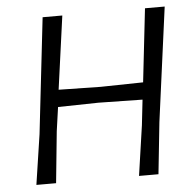

<svg xmlns="http://www.w3.org/2000/svg" viewBox="-48 -689 750 738"><g transform="rotate(-5 326.5 -320.0)"><path d="M614 -640 555 -199 534 0H459L487 -193L498 -291L328 -294L172 -291L159 -199L139 0H63L92 -193L143 -640H219L180 -357L342 -354L506 -357L538 -640Z"/></g></svg>

Font: Alegreya Sans SC
Style: Italic
Weight: 400
Italic angle: -7°
Designer: Juan Pablo del Peral
Foundry: Huerta Tipografica
Version: Version 2.008; ttfautohint (v1.6)